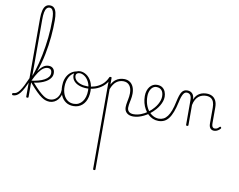

<svg xmlns="http://www.w3.org/2000/svg" viewBox="-277 -1709 3620 2913"><g transform="rotate(10 1532.5 -252.0)"><path d="M-56 17Q-66 17 -70.5 11.5Q-75 6 -75 -0.5Q-75 -7 -70 -12.5Q-65 -18 -56 -18Q-32 -18 -9 -32Q14 -46 37.5 -78Q61 -110 88 -162.5Q115 -215 149 -293Q154 -305 158.5 -298.5Q163 -292 164.5 -278.5Q166 -265 161 -254Q131 -181 104 -129Q77 -77 51.5 -45Q26 -13 -0.5 2Q-27 17 -56 17ZM161 15Q152 15 148 11.5Q144 8 144 0V-1199Q144 -1276 156.5 -1326Q169 -1376 194.5 -1400Q220 -1424 259 -1424Q299 -1424 323.5 -1400.5Q348 -1377 359 -1329Q370 -1281 370 -1211Q370 -1154 367.5 -1090.5Q365 -1027 358.5 -959Q352 -891 342 -821Q332 -751 317.5 -680Q303 -609 283.5 -538.5Q264 -468 239.5 -400Q215 -332 185 -268L166 -289Q190 -344 209.5 -405.5Q229 -467 245.5 -532Q262 -597 275.5 -664.5Q289 -732 299.5 -801Q310 -870 317.5 -939.5Q325 -1009 328 -1077Q331 -1145 331 -1211Q331 -1271 324 -1310Q317 -1349 301 -1369Q285 -1389 260 -1389Q233 -1389 215 -1368Q197 -1347 188.5 -1304.5Q180 -1262 180 -1196V0Q180 8 175.5 11.5Q171 15 161 15ZM508 17Q478 17 448 8.5Q418 0 381.5 -24.5Q345 -49 296 -97Q247 -145 180 -224H174V-249Q234 -257 285 -271Q336 -285 374.5 -306Q413 -327 434 -354.5Q455 -382 455 -416Q455 -448 439 -465.5Q423 -483 391 -483Q360 -483 326.5 -461.5Q293 -440 256.5 -388.5Q220 -337 179 -248L173 -286Q203 -346 236.5 -399Q270 -452 310 -485Q350 -518 401 -518Q442 -518 468 -492Q494 -466 494 -420Q494 -383 476.5 -354Q459 -325 430 -303Q401 -281 365 -265.5Q329 -250 292 -240.5Q255 -231 222 -227Q285 -155 329.5 -113Q374 -71 405.5 -50.5Q437 -30 461 -24Q485 -18 508 -18Q518 -18 523 -12.5Q528 -7 528 -0.5Q528 6 523 11.5Q518 17 508 17Z M504 17Q495 17 490 11.5Q485 6 485 -0.5Q485 -7 490 -12.5Q495 -18 504 -18Q538 -18 566 -32Q594 -46 614 -69.5Q634 -93 644.5 -123Q655 -153 655 -186Q655 -196 662 -199.5Q669 -203 675.5 -199.5Q682 -196 682 -186Q682 -146 669 -109.5Q656 -73 632.5 -44.5Q609 -16 576 0.5Q543 17 504 17Z M872 19Q803 19 753.5 -15Q704 -49 678 -109.5Q652 -170 652 -250Q652 -310 668 -358Q684 -406 714 -440.5Q744 -475 784 -493Q824 -511 872 -511Q878 -511 880 -505.5Q882 -500 880 -494.5Q878 -489 872 -489Q839 -489 811 -477.5Q783 -466 760.5 -444.5Q738 -423 722.5 -393.5Q707 -364 698.5 -327.5Q690 -291 690 -250Q690 -182 712 -129Q734 -76 774.5 -46Q815 -16 872 -16Q914 -16 947 -33Q980 -50 1003.5 -81.5Q1027 -113 1039.5 -156Q1052 -199 1052 -250Q1052 -328 1025 -381.5Q998 -435 959 -462Q920 -489 884 -489Q875 -489 870 -493.5Q865 -498 865 -504Q865 -510 870 -514.5Q875 -519 884 -519Q933 -519 980.5 -488Q1028 -457 1059 -397Q1090 -337 1090 -250Q1090 -202 1080.5 -160.5Q1071 -119 1052.5 -86Q1034 -53 1007 -29.5Q980 -6 946.5 6.5Q913 19 872 19Z M1028 -281Q960 -281 907 -301Q854 -321 824 -357Q794 -393 794 -441Q794 -464 804.5 -481.5Q815 -499 835 -509Q855 -519 885 -519Q894 -519 899.5 -514.5Q905 -510 905.5 -504Q906 -498 901.5 -493.5Q897 -489 888 -489Q867 -489 853 -483Q839 -477 832 -466Q825 -455 825 -440Q825 -403 851 -374.5Q877 -346 923.5 -329.5Q970 -313 1030 -313Q1085 -313 1144 -332Q1203 -351 1253.5 -393Q1304 -435 1334 -505Q1336 -510 1344 -508.5Q1352 -507 1358 -502Q1364 -497 1360 -488Q1328 -414 1274 -368.5Q1220 -323 1155.5 -302Q1091 -281 1028 -281Z M1351 920Q1342 920 1338 916.5Q1334 913 1334 905V-500Q1334 -508 1338.5 -511.5Q1343 -515 1352 -515Q1362 -515 1366 -511.5Q1370 -508 1370 -500V-400Q1396 -449 1428.5 -474.5Q1461 -500 1495.5 -509.5Q1530 -519 1562 -519Q1613 -519 1649.5 -495Q1686 -471 1705.5 -426.5Q1725 -382 1725 -320Q1725 -296 1722 -273.5Q1719 -251 1715 -229.5Q1711 -208 1706.5 -187Q1702 -166 1699 -145Q1696 -124 1696 -103Q1696 -63 1721.5 -40.5Q1747 -18 1792 -18Q1799 -18 1802.5 -12.5Q1806 -7 1806 -0.5Q1806 6 1802.5 11.5Q1799 17 1792 17Q1730 17 1693.5 -15Q1657 -47 1657 -103Q1657 -124 1660 -145Q1663 -166 1667 -187Q1671 -208 1675 -229.5Q1679 -251 1682 -273.5Q1685 -296 1685 -320Q1685 -400 1650.5 -442Q1616 -484 1555 -484Q1527 -484 1500 -475.5Q1473 -467 1449 -448.5Q1425 -430 1405 -400Q1385 -370 1370 -328V905Q1370 913 1365.5 916.5Q1361 920 1351 920Z M1794 17Q1785 17 1780 11.5Q1775 6 1775 -0.5Q1775 -7 1780 -12.5Q1785 -18 1794 -18Q1850 -18 1905.5 -39.5Q1961 -61 2008 -95Q2013 -98 2018 -96Q2023 -94 2027 -89Q2031 -84 2032 -78Q2033 -72 2028 -69Q1993 -44 1953.5 -24.5Q1914 -5 1873.5 6Q1833 17 1794 17Z M2011 -98Q2034 -115 2055 -134Q2076 -153 2094 -175Q2119 -204 2136.5 -235Q2154 -266 2164 -297Q2174 -328 2174 -358Q2174 -420 2145.5 -452.5Q2117 -485 2065 -485Q2056 -485 2051.5 -490Q2047 -495 2048 -502Q2049 -509 2054.5 -514Q2060 -519 2069 -519Q2120 -519 2151.5 -496.5Q2183 -474 2198 -437.5Q2213 -401 2213 -359Q2213 -325 2201.5 -290Q2190 -255 2169.5 -220.5Q2149 -186 2121 -154Q2102 -132 2079 -111Q2056 -90 2031 -71Z M2180 17Q2135 17 2095 0Q2055 -17 2022 -48Q1989 -79 1964.5 -121.5Q1940 -164 1927 -214.5Q1914 -265 1914 -321Q1914 -364 1925.5 -400.5Q1937 -437 1958 -463.5Q1979 -490 2007 -504.5Q2035 -519 2069 -519Q2078 -519 2082.5 -514Q2087 -509 2086 -502Q2085 -495 2079.5 -490Q2074 -485 2065 -485Q2046 -485 2028.5 -477Q2011 -469 1997.5 -454.5Q1984 -440 1974 -420Q1964 -400 1958.5 -375.5Q1953 -351 1953 -323Q1953 -253 1972 -196.5Q1991 -140 2023.5 -100Q2056 -60 2097 -39Q2138 -18 2182 -18Q2221 -18 2254 -34.5Q2287 -51 2313.5 -87Q2340 -123 2361.5 -179.5Q2383 -236 2399 -315Q2411 -371 2423.5 -409.5Q2436 -448 2451.5 -471Q2467 -494 2487.5 -504.5Q2508 -515 2535 -515Q2544 -515 2548.5 -510Q2553 -505 2552.5 -498Q2552 -491 2546.5 -486Q2541 -481 2532 -481Q2517 -481 2504 -472.5Q2491 -464 2479.5 -445Q2468 -426 2457.5 -395.5Q2447 -365 2438 -321Q2418 -229 2393.5 -164.5Q2369 -100 2338.5 -60Q2308 -20 2269 -1.5Q2230 17 2180 17Z M2624 15Q2615 15 2611 11.5Q2607 8 2607 0V-376Q2607 -431 2587.5 -456Q2568 -481 2533 -481Q2526 -481 2522.5 -486Q2519 -491 2519 -498Q2519 -505 2523.5 -510Q2528 -515 2535 -515Q2563 -515 2583 -506Q2603 -497 2616.5 -481Q2630 -465 2636.5 -443.5Q2643 -422 2643 -397V-394Q2659 -433 2681.5 -457.5Q2704 -482 2730 -495.5Q2756 -509 2783 -514Q2810 -519 2835 -519Q2881 -519 2917.5 -500Q2954 -481 2975.5 -440.5Q2997 -400 2997 -334V-93Q2997 -69 3001.5 -52.5Q3006 -36 3016.5 -27Q3027 -18 3044 -18Q3055 -18 3066 -21Q3077 -24 3089 -32Q3101 -40 3112 -53Q3117 -59 3122 -60Q3127 -61 3133 -55Q3138 -51 3139.5 -46Q3141 -41 3137 -35Q3126 -20 3109.5 -8Q3093 4 3075 10.5Q3057 17 3038 17Q3021 17 3006.5 11Q2992 5 2981.5 -7Q2971 -19 2965.5 -37Q2960 -55 2960 -80V-326Q2960 -376 2947 -411Q2934 -446 2905.5 -465Q2877 -484 2830 -484Q2800 -484 2770.5 -475Q2741 -466 2716 -446Q2691 -426 2672 -392.5Q2653 -359 2643 -309V0Q2643 8 2638.5 11.5Q2634 15 2624 15Z"/></g></svg>

Font: Playwrite BE WAL Thin
Style: Regular
Weight: 250
Version: Version 1.002